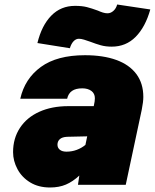

<svg xmlns="http://www.w3.org/2000/svg" viewBox="-20 -820 690 852"><path d="M332 -41Q303 -14 272.5 -1Q242 12 202 12Q151 12 114 -10.5Q77 -33 57.5 -69.5Q38 -106 38 -145Q38 -206 68.5 -252.5Q99 -299 154.5 -324Q210 -349 283 -349H396L400 -370Q401 -375 401 -384Q401 -405 385.5 -416.5Q370 -428 345 -428Q316 -428 299.5 -416.5Q283 -405 278 -382H70Q90 -471 161.5 -523Q233 -575 357 -575Q438 -575 496 -554Q554 -533 585 -491.5Q616 -450 616 -390Q616 -368 609 -333L538 0H326ZM275 -147Q299 -147 320.5 -155Q342 -163 359 -177L367 -215L278 -213Q256 -212 245.5 -202.5Q235 -193 235 -178Q235 -164 245.5 -155.5Q256 -147 275 -147ZM313 -794Q344 -794 365.5 -788.5Q387 -783 414 -773Q425 -768 436 -764.5Q447 -761 457 -761Q471 -761 483 -771.5Q495 -782 500 -800L647 -778Q625 -700 582 -656.5Q539 -613 476 -613Q449 -613 427.5 -619Q406 -625 380 -635Q366 -640 353 -644Q340 -648 330 -648Q317 -648 306.5 -637Q296 -626 290 -606L146 -629Q165 -707 207.5 -750.5Q250 -794 313 -794Z"/></svg>

Font: Azeret Mono Black
Style: Italic
Weight: 900
Italic angle: -12°
Designer: Martin Vácha
Foundry: Displaay
Version: Version 1.000; Glyphs 3.0.3, build 3074